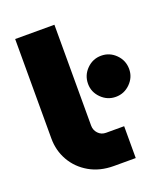

<svg xmlns="http://www.w3.org/2000/svg" viewBox="-130 -789 755 878"><g transform="rotate(-20 247.0 -350.0)"><path d="M390 -294Q349 -294 319.5 -323.5Q290 -353 290 -393Q290 -435 319.5 -464.5Q349 -494 390 -494Q431 -494 460.5 -464.5Q490 -435 490 -393Q490 -353 460.5 -323.5Q431 -294 390 -294ZM273 0Q205 0 154 -29.5Q103 -59 75 -108Q47 -157 47 -216V-700H238V-209Q238 -187 253 -171Q268 -155 291 -155H379V0Z"/></g></svg>

Font: MuseoModerno Thin ExtraBold
Style: Regular
Weight: 800
Version: Version 1.002